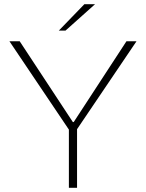

<svg xmlns="http://www.w3.org/2000/svg" viewBox="-20 -897 697 917"><path d="M309 0V-278L25 -700H74L328 -314H332L584 -700H632L348 -280V0ZM261 -751 383 -877H434L293 -751Z"/></svg>

Font: REM Thin
Style: Regular
Weight: 250
Designer: Octavio Pardo
Foundry: Ashler Design
Version: Version 1.005;gftools[0.9.28]